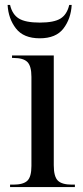

<svg xmlns="http://www.w3.org/2000/svg" viewBox="-20 -762 338 782"><path d="M21 0V-10H34Q75 -10 91.5 -26Q108 -42 108 -86V-449Q108 -493 91.5 -509.5Q75 -526 35 -526H29V-536H199V-89Q199 -43 215.5 -26.5Q232 -10 273 -10H285V0ZM142 -606Q76 -606 45 -646Q14 -686 11 -742H21Q30 -703 57 -686.5Q84 -670 142 -670Q200 -670 226.5 -686.5Q253 -703 262 -742H272Q269 -686 238.5 -646Q208 -606 142 -606Z"/></svg>

Font: Noto Serif Display SemiCondensed
Style: Regular
Weight: 400
Width: 4
Designer: Monotype Design Team
Foundry: Monotype Imaging Inc.
Version: Version 2.009